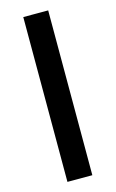

<svg xmlns="http://www.w3.org/2000/svg" viewBox="-118 -808 515 855"><g transform="rotate(-15 139.5 -380.0)"><path d="M196.8 0H82V-759.8H196.8Z"/></g></svg>

Font: f1_57812          
Style: Regular
Weight: 600
Foundry: Ascender Corporation
Version: Version 1.10